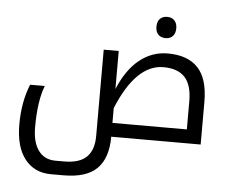

<svg xmlns="http://www.w3.org/2000/svg" viewBox="-60 -771 1289 1082"><g transform="rotate(5 584.0 -230.0)"><path d="M1007.8 -78.1V-236.8Q1007.8 -329.1 967.8 -372.6Q927.7 -416 846.2 -416Q691.4 -416 586.9 -162.1V-78.1ZM106 -252H189Q154.8 -165.5 154.8 -16.1Q154.8 69.3 189 115.7Q223.1 162.1 285.2 162.1H334Q420.9 162.1 461.4 122.6Q502 83 502 2.9V-484.9H586.9V-270Q633.8 -381.8 704.6 -438.5Q775.4 -495.1 863.8 -495.1Q977.1 -495.1 1034.9 -433.6Q1092.8 -372.1 1092.8 -241.2V0H586.9Q586.9 121.1 526.9 180.7Q466.8 240.2 337.9 240.2H266.1Q173.3 240.2 119.1 171.9Q64.9 103.5 64.9 -23.9Q64.9 -151.4 106 -252ZM884.3 -596.4Q869.6 -580.1 843.3 -580.1Q816.9 -580.1 801.8 -595.7Q786.6 -611.3 786.6 -640.1Q786.6 -668.9 801.5 -684.6Q816.4 -700.2 843 -700.2Q869.6 -700.2 884.3 -683.8Q898.9 -667.5 898.9 -640.1Q898.9 -612.8 884.3 -596.4Z"/></g></svg>

Font: DroidArabicKufi
Style: Regular
Weight: 400
Designer: Pascal Zoghbi
Foundry: Ascender Corporation
Version: Version 1.00